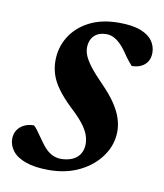

<svg xmlns="http://www.w3.org/2000/svg" viewBox="-66 -503 484 566"><g transform="rotate(10 176.5 -220.0)"><path d="M51.5 -110Q56.5 -106 63.2 -96.8Q70 -87.5 85.5 -65.5Q101 -43.5 115.8 -35Q130.5 -26.5 146 -26.5Q165 -26.5 179.8 -32.8Q194.5 -39 202.8 -51.8Q211 -64.5 211 -82Q211 -95.5 206 -109.5Q201 -123.5 187.8 -140.8Q174.5 -158 149 -181.5Q124 -205.5 108.8 -226.5Q93.5 -247.5 87 -267.5Q80.5 -287.5 80.5 -309Q80.5 -348 100.2 -380.5Q120 -413 157 -432.2Q194 -451.5 246 -451.5Q286.5 -451.5 311 -442Q335.5 -432.5 346.8 -416.5Q358 -400.5 358 -381Q358 -366 351.5 -355.2Q345 -344.5 333 -338.5Q321 -332.5 304.5 -332.5Q300.5 -337 293.8 -345.2Q287 -353.5 274 -372.5Q260.5 -391.5 245.8 -401.8Q231 -412 216.5 -412Q192 -412 178.8 -398.8Q165.5 -385.5 165.5 -362.5Q165.5 -351 171 -338Q176.5 -325 190.2 -307.2Q204 -289.5 229 -264Q254.5 -238 269 -216Q283.5 -194 290 -174.2Q296.5 -154.5 296.5 -135.5Q296.5 -95.5 273.2 -62Q250 -28.5 209.5 -8.2Q169 12 117 12Q74.5 12 47.5 2.2Q20.5 -7.5 7.8 -24Q-5 -40.5 -5 -59.5Q-5 -74.5 2 -85.8Q9 -97 21.8 -103.5Q34.5 -110 51.5 -110Z"/></g></svg>

Font: Newsreader 24pt SemiBold
Style: Italic
Weight: 600
Italic angle: -17°
Designer: Hugues Gentile
Foundry: Production Type
Version: Version 1.003